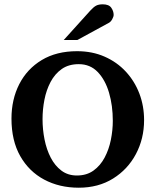

<svg xmlns="http://www.w3.org/2000/svg" viewBox="-20 -875 720 890"><path d="M647.9 -318.4Q647.9 -232.4 610.1 -161.1Q572.3 -89.8 504.2 -47.4Q436 -4.9 345.2 -4.9Q255.4 -4.9 184.8 -42.5Q114.3 -80.1 73.7 -151.6Q33.2 -223.1 33.2 -325.2Q33.2 -414.1 69.3 -484.9Q105.5 -555.7 173.6 -596.7Q241.7 -637.7 337.4 -637.7Q407.7 -637.7 464.8 -612.5Q522 -587.4 563 -543.2Q604 -499 626 -441.4Q647.9 -383.8 647.9 -318.4ZM502.9 -314.9Q502.9 -385.7 485.4 -445.3Q467.8 -504.9 432.9 -541.3Q397.9 -577.6 345.2 -577.6Q298.3 -577.6 266.4 -555.2Q234.4 -532.7 214.6 -495.4Q194.8 -458 186 -413.1Q177.2 -368.2 177.2 -322.8Q177.2 -274.9 186.5 -228.3Q195.8 -181.6 215.3 -144Q234.9 -106.4 264.9 -84Q294.9 -61.5 336.4 -61.5Q381.8 -61.5 413.6 -84.5Q445.3 -107.4 465.1 -144.8Q484.9 -182.1 493.9 -226.8Q502.9 -271.5 502.9 -314.9ZM506.8 -806.2Q506.8 -797.9 500.2 -785.9Q493.7 -773.9 484.4 -769L338.4 -689.5H275.4L398.4 -825.7Q414.1 -842.8 425.8 -848.9Q437.5 -855 456.1 -855Q484.9 -855 495.8 -839.1Q506.8 -823.2 506.8 -806.2Z"/></svg>

Font: Annapurna SIL
Style: Bold
Weight: 700
Designer: Peter Martin, Annie Olsen
Foundry: SIL International
Version: Version 2.000